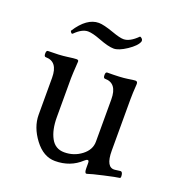

<svg xmlns="http://www.w3.org/2000/svg" viewBox="-115 -691 736 800"><g transform="rotate(20 253.0 -290.5)"><path d="M23.4 0ZM492.7 -15.1Q479 -13.7 426 -1.7Q373 10.3 358.9 15.6Q357.4 16.1 355.5 16.1Q347.7 16.1 347.7 -5.9V-27.8Q347.7 -39.6 342 -39.6Q336.4 -39.6 328.6 -32.2Q282.2 11.2 214.4 11.2Q163.1 11.2 124 -40.5Q85 -92.3 85 -147V-310.5Q85 -382.3 30.8 -382.3Q23.4 -382.3 23.4 -396Q23.4 -409.7 30.8 -409.7Q82 -409.7 113.5 -414.1Q145 -418.5 154.3 -418.5Q164.1 -418.5 163.6 -410.6Q159.7 -350.6 159.7 -336.4V-163.1Q159.7 -106.9 179 -71.5Q198.2 -36.1 238.3 -36.1Q281.2 -36.1 314.5 -61.5Q347.7 -86.9 347.7 -123V-310.5Q347.7 -382.3 293.5 -382.3Q286.1 -382.3 286.1 -396Q286.1 -409.7 293.5 -409.7Q353.5 -409.7 381.6 -414.1Q409.7 -418.5 415.5 -418.5Q426.3 -418.5 425.3 -405.3Q422.4 -362.8 422.4 -337.4V-110.8Q422.4 -35.2 462.4 -40L485.4 -43Q493.7 -43.9 496.1 -29.8Q496.6 -25.9 496.6 -22.5Q496.6 -15.6 492.7 -15.1ZM284.2 -512.7Q260.3 -512.7 217.3 -529.3Q180.2 -543.5 160.2 -543.5Q133.8 -543.5 104 -513.7Q102.1 -511.7 100.1 -511.7Q98.1 -511.7 96.2 -513.7Q91.8 -519 91.8 -521.5Q91.8 -522 92.3 -522.5Q137.2 -592.3 190.4 -592.3Q211.9 -592.3 257.3 -576.2Q292.5 -563.5 309.1 -563.5Q336.9 -563.5 370.1 -596.7Q370.6 -597.2 371.6 -597.2Q374 -597.2 378.9 -593.3Q383.8 -588.9 383.8 -583.5Q383.8 -581.5 383.3 -579.6Q376.5 -559.6 340.8 -535.6Q306.2 -512.7 284.2 -512.7Z"/></g></svg>

Font: Junicode
Style: Regular
Weight: 400
Designer: Peter S. Baker
Foundry: Briery Creek Software
Version: Version 0.7.2